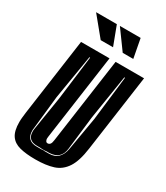

<svg xmlns="http://www.w3.org/2000/svg" viewBox="-190 -834 805 929"><g transform="rotate(30 212.5 -370.0)"><path d="M165 12Q113 12 78 3Q43 -6 25.5 -31.5Q8 -57 8 -106Q8 -119 9.5 -133Q11 -147 13 -163L73 -591H232L165 -115Q164 -111 164 -104Q164 -97 167 -92Q170 -85 178 -85Q186 -85 191.5 -91.5Q197 -98 199 -115L266 -591H425L365 -164Q355 -90 330 -52Q305 -14 264.5 -1Q224 12 165 12ZM141 -45H168Q174 -45 177 -46Q179 -45 184 -45H208Q240 -45 258.5 -63Q277 -81 283 -114L315 -300L344 -547H340L301 -301L279 -114Q272 -51 208 -49H194Q190 -48 184 -48H168L156 -49H141Q87 -49 87 -98Q87 -102 87 -106Q87 -110 88 -114L118 -301L149 -547H145L104 -300L84 -114Q83 -110 83 -107Q83 -104 83 -101Q83 -45 141 -45ZM333 -646H274L197 -752H313ZM220 -646H151L64 -752H180Z"/></g></svg>

Font: Alumni Sans Inline One
Style: Italic
Weight: 400
Italic angle: -8°
Designer: Robert E. Leuschke
Foundry: Robert E. Leuschke
Version: Version 1.100; ttfautohint (v1.8.3)